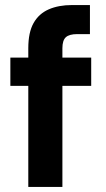

<svg xmlns="http://www.w3.org/2000/svg" viewBox="-20 -740 420 760"><path d="M92 0V-549Q92 -612 113 -649Q134 -686 173 -703Q212 -720 265 -720H336V-605H286Q254 -605 240.5 -592.5Q227 -580 227 -549V0ZM21 -400V-512H341V-400Z"/></svg>

Font: DM Sans 12pt
Style: Bold
Weight: 700
Version: Version 4.004;gftools[0.9.30]